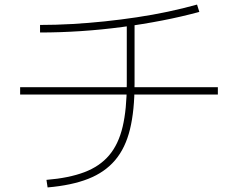

<svg xmlns="http://www.w3.org/2000/svg" viewBox="-20 -784 1040 839"><path d="M183 2Q281 -6 348.5 -31.5Q416 -57 457 -105.5Q498 -154 516 -230.5Q534 -307 534 -417V-689H568V-417Q568 -301 548 -219Q528 -137 483 -84Q438 -31 365.5 -2.5Q293 26 188 35ZM68 -371V-403H932V-371ZM155 -675Q223 -675 294 -679Q365 -683 436.5 -690.5Q508 -698 578 -708.5Q648 -719 714 -733Q780 -747 841 -764L851 -732Q774 -711 689 -694.5Q604 -678 514 -666Q424 -654 333 -648Q242 -642 155 -642Z"/></svg>

Font: M PLUS 2 Thin ExtraLight
Style: Regular
Weight: 250
Version: Version 1.001